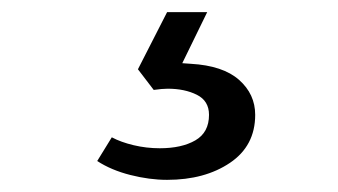

<svg xmlns="http://www.w3.org/2000/svg" viewBox="-20 -44 557 316"><path d="M140 221 164 182Q179 190 200 195Q221 200 243 200Q279 200 301.5 187Q324 174 324 145Q324 122 304 112Q284 102 256 102Q247 102 233 104L207 70L255 -24H321L280 60L294 61Q347 64 373.5 87.5Q400 111 400 145Q400 196 358.5 224Q317 252 255 252Q226 252 194.5 244Q163 236 140 221Z"/></svg>

Font: Trirong Bold
Style: Regular
Weight: 700
Designer: Katatrad Team
Foundry: CadsonDemak
Version: Version 1.000